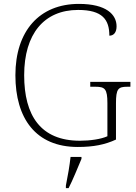

<svg xmlns="http://www.w3.org/2000/svg" viewBox="-20 -744 699 985"><path d="M379 10C460 10 519 -2 575 -28V-214C575 -288 586 -299 633 -299H649V-324H443V-299H470C518 -299 531 -288 531 -215V-45C498 -30 442 -22 390 -22C188 -22 104 -152 104 -358C104 -570 206 -693 381 -693C506 -693 541 -643 541 -561C563 -561 578 -577 578 -609C578 -669 526 -724 385 -724C182 -724 59 -585 59 -358C59 -137 163 10 379 10ZM318 208V221H332C353 181 380 113 398 71V61H342C337 106 328 159 318 208Z"/></svg>

Font: Noto Serif Ethiopic ExtraLight
Style: Regular
Weight: 200
Designer: Monotype Design Team
Foundry: Monotype Imaging Inc.
Version: Version 2.102